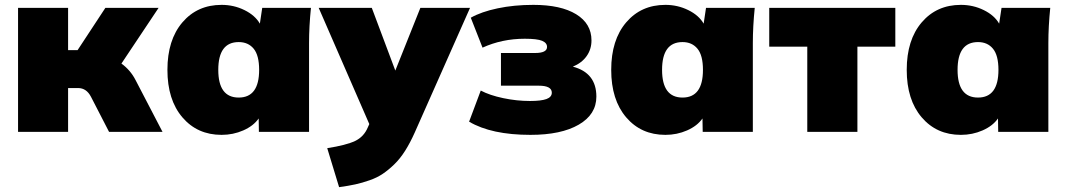

<svg xmlns="http://www.w3.org/2000/svg" viewBox="-20 -542 4386 789"><path d="M54.2 0V-509.8H259.8V-335.9H298.8L413.1 -509.8H631.8L479 -280.8Q516.1 -253.9 537.1 -212.9L647.9 0H428.2L354 -144Q335.4 -180.2 300.8 -180.2H259.8V0Z M890.6 12.2Q791 12.2 729.5 -59.8Q668 -131.8 668 -254.9Q668 -377.9 729.5 -450Q791 -522 890.6 -522Q940.9 -522 984.6 -500.5Q1028.3 -479 1047.9 -444.8L1057.6 -509.8H1257.8Q1250 -433.1 1250 -365.2V0H1043.9L1043 -55.2Q1021.5 -24.4 979.7 -6.1Q938 12.2 890.6 12.2ZM1044.9 -254.9Q1044.9 -314.5 1022.5 -341.8Q1000 -369.1 960.9 -369.1Q877 -369.1 877 -254.9Q877 -141.1 960.9 -141.1Q1044.9 -141.1 1044.9 -254.9Z M1373.5 227.1 1324.7 66.9Q1402.3 54.7 1439 37.4Q1475.6 20 1491.7 -19L1497.6 -32.2L1289.6 -509.8H1507.8L1604.5 -252L1707.5 -509.8H1911.6L1684.6 2Q1665.5 44.9 1644.8 77.6Q1624 110.4 1600.3 133.3Q1576.7 156.2 1553.2 172.1Q1529.8 188 1499 198.7Q1468.3 209.5 1440.4 215.6Q1412.6 221.7 1373.5 227.1Z M2159.7 12.2Q1999.5 12.2 1907.7 -42L1955.6 -169.9Q1992.2 -150.4 2047.9 -138.7Q2103.5 -127 2157.7 -127Q2203.6 -127 2225.6 -135Q2247.6 -143.1 2247.6 -161.1Q2247.6 -189.9 2193.8 -189.9H2038.6V-324.2H2178.7Q2228 -324.2 2228 -349.1Q2228 -365.7 2207.8 -374.3Q2187.5 -382.8 2136.7 -382.8Q2043 -382.8 1962.9 -346.2L1914.6 -469.2Q1958 -493.7 2025.1 -507.8Q2092.3 -522 2171.9 -522Q2284.7 -522 2347.7 -483.4Q2410.6 -444.8 2410.6 -376Q2410.6 -339.4 2390.6 -311.3Q2370.6 -283.2 2334 -268.1Q2430.7 -242.7 2430.7 -145Q2430.7 -71.8 2358.4 -29.8Q2286.1 12.2 2159.7 12.2Z M2714.4 12.2Q2614.7 12.2 2553.2 -59.8Q2491.7 -131.8 2491.7 -254.9Q2491.7 -377.9 2553.2 -450Q2614.7 -522 2714.4 -522Q2764.6 -522 2808.3 -500.5Q2852.1 -479 2871.6 -444.8L2881.3 -509.8H3081.5Q3073.7 -433.1 3073.7 -365.2V0H2867.7L2866.7 -55.2Q2845.2 -24.4 2803.5 -6.1Q2761.7 12.2 2714.4 12.2ZM2868.7 -254.9Q2868.7 -314.5 2846.2 -341.8Q2823.7 -369.1 2784.7 -369.1Q2700.7 -369.1 2700.7 -254.9Q2700.7 -141.1 2784.7 -141.1Q2868.7 -141.1 2868.7 -254.9Z M3297.4 0V-350.1H3141.1V-509.8H3659.2V-350.1H3503.4V0Z M3928.7 12.2Q3829.1 12.2 3767.6 -59.8Q3706.1 -131.8 3706.1 -254.9Q3706.1 -377.9 3767.6 -450Q3829.1 -522 3928.7 -522Q3979 -522 4022.7 -500.5Q4066.4 -479 4085.9 -444.8L4095.7 -509.8H4295.9Q4288.1 -433.1 4288.1 -365.2V0H4082L4081.1 -55.2Q4059.6 -24.4 4017.8 -6.1Q3976.1 12.2 3928.7 12.2ZM4083 -254.9Q4083 -314.5 4060.5 -341.8Q4038.1 -369.1 3999 -369.1Q3915 -369.1 3915 -254.9Q3915 -141.1 3999 -141.1Q4083 -141.1 4083 -254.9Z"/></svg>

Font: Mulish ExtraBlack
Style: Regular
Weight: 1000
Designer: Vernon Adams
Foundry: Vernon Adams
Version: Version 3.603; ttfautohint (v1.8.3)